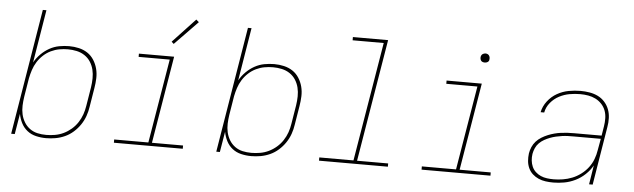

<svg xmlns="http://www.w3.org/2000/svg" viewBox="-48 -934 3696 1119"><g transform="rotate(5 1800.0 -374.5)"><path d="M247 8Q217 8 188 1Q159 -6 137 -23.5Q115 -41 102 -66.5Q89 -92 84 -120L64 0H43L164 -735H185L134 -425Q149 -452 171.5 -474.5Q194 -497 221 -512Q248 -527 277.5 -532.5Q307 -538 336 -538Q365 -538 393 -531.5Q421 -525 443.5 -510Q466 -495 481 -471.5Q496 -448 503 -421Q510 -394 509 -365Q508 -336 503 -307L485 -197Q481 -169 471.5 -142Q462 -115 445.5 -90.5Q429 -66 406.5 -46Q384 -26 357.5 -14Q331 -2 303 3Q275 8 247 8ZM247 -11Q272 -11 298 -15.5Q324 -20 348 -31.5Q372 -43 393 -61Q414 -79 429 -102Q444 -125 452.5 -149.5Q461 -174 465 -200L483 -310Q487 -336 487.5 -362.5Q488 -389 482 -413.5Q476 -438 462.5 -459Q449 -480 428 -494Q407 -508 381.5 -513.5Q356 -519 330 -519Q305 -519 280 -514.5Q255 -510 231 -498.5Q207 -487 187 -468.5Q167 -450 153 -427.5Q139 -405 131 -380.5Q123 -356 118 -331L100 -221Q96 -195 95 -169Q94 -143 99.5 -118.5Q105 -94 118 -72.5Q131 -51 151 -36.5Q171 -22 195.5 -16.5Q220 -11 247 -11Z M644 0V-19H844L926 -511H744V-530H950L865 -19H1047V0ZM941 -604 928 -616 1060 -757 1076 -743Z M1447 8Q1417 8 1388 1Q1359 -6 1337 -23.5Q1315 -41 1302 -66.5Q1289 -92 1284 -120L1264 0H1243L1364 -735H1385L1334 -425Q1349 -452 1371.5 -474.5Q1394 -497 1421 -512Q1448 -527 1477.5 -532.5Q1507 -538 1536 -538Q1565 -538 1593 -531.5Q1621 -525 1643.5 -510Q1666 -495 1681 -471.5Q1696 -448 1703 -421Q1710 -394 1709 -365Q1708 -336 1703 -307L1685 -197Q1681 -169 1671.5 -142Q1662 -115 1645.5 -90.5Q1629 -66 1606.5 -46Q1584 -26 1557.5 -14Q1531 -2 1503 3Q1475 8 1447 8ZM1447 -11Q1472 -11 1498 -15.5Q1524 -20 1548 -31.5Q1572 -43 1593 -61Q1614 -79 1629 -102Q1644 -125 1652.5 -149.5Q1661 -174 1665 -200L1683 -310Q1687 -336 1687.5 -362.5Q1688 -389 1682 -413.5Q1676 -438 1662.5 -459Q1649 -480 1628 -494Q1607 -508 1581.5 -513.5Q1556 -519 1530 -519Q1505 -519 1480 -514.5Q1455 -510 1431 -498.5Q1407 -487 1387 -468.5Q1367 -450 1353 -427.5Q1339 -405 1331 -380.5Q1323 -356 1318 -331L1300 -221Q1296 -195 1295 -169Q1294 -143 1299.5 -118.5Q1305 -94 1318 -72.5Q1331 -51 1351 -36.5Q1371 -22 1395.5 -16.5Q1420 -11 1447 -11Z M1844 0V-19H2044L2160 -716H1978V-735H2184L2065 -19H2247V0Z M2444 0V-19H2644L2726 -511H2544V-530H2750L2665 -19H2847V0ZM2756 -654Q2750 -654 2744 -656Q2738 -658 2734.5 -663Q2731 -668 2730 -674Q2729 -680 2730 -686Q2731 -691 2733.5 -695Q2736 -699 2739.5 -701.5Q2743 -704 2747.5 -705.5Q2752 -707 2756 -707Q2763 -707 2768.5 -704.5Q2774 -702 2777.5 -697Q2781 -692 2782 -686Q2783 -680 2782 -674Q2782 -669 2779.5 -665Q2777 -661 2773 -658.5Q2769 -656 2765 -655Q2761 -654 2756 -654Z M3215 8Q3192 8 3170 5Q3148 2 3128.5 -6.5Q3109 -15 3093.5 -29Q3078 -43 3069 -62.5Q3060 -82 3058 -104Q3056 -126 3059 -149Q3062 -168 3070 -186.5Q3078 -205 3091.5 -220Q3105 -235 3123 -246Q3141 -257 3159.5 -264.5Q3178 -272 3197 -277Q3216 -282 3235 -284.5Q3254 -287 3273.5 -288Q3293 -289 3312 -289H3472L3481 -344Q3485 -368 3484.5 -392Q3484 -416 3476 -437Q3468 -458 3452.5 -474.5Q3437 -491 3417 -501Q3397 -511 3374 -515Q3351 -519 3327 -519Q3296 -519 3265 -513.5Q3234 -508 3205 -493Q3176 -478 3154.5 -452Q3133 -426 3127 -394H3106Q3113 -429 3136 -459Q3159 -489 3191 -507Q3223 -525 3258 -531.5Q3293 -538 3327 -538Q3354 -538 3380.5 -533.5Q3407 -529 3429.5 -518Q3452 -507 3469 -488Q3486 -469 3495 -445.5Q3504 -422 3505 -395Q3506 -368 3501 -341L3445 0H3424L3442 -112Q3426 -83 3400 -58.5Q3374 -34 3343 -19Q3312 -4 3279.5 2Q3247 8 3215 8ZM3215 -11Q3242 -11 3269.5 -15.5Q3297 -20 3323.5 -30.5Q3350 -41 3374 -59Q3398 -77 3415.5 -100Q3433 -123 3443 -149.5Q3453 -176 3457 -203L3469 -270H3312Q3294 -270 3277 -269.5Q3260 -269 3242.5 -266.5Q3225 -264 3207.5 -260Q3190 -256 3173 -249.5Q3156 -243 3140 -234Q3124 -225 3111 -212Q3098 -199 3090.5 -182Q3083 -165 3080 -148Q3077 -128 3079 -109Q3081 -90 3088.5 -73Q3096 -56 3109.5 -43.5Q3123 -31 3140 -23.5Q3157 -16 3176.5 -13.5Q3196 -11 3215 -11Z"/></g></svg>

Font: Iosevka Curly ThExObl
Style: Regular
Weight: 100
Width: 7
Italic angle: -9°
Monospace: yes
Designer: Belleve Invis
Foundry: Belleve Invis
Version: Version 11.1.0; ttfautohint (v1.8.3)